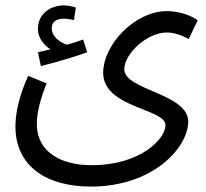

<svg xmlns="http://www.w3.org/2000/svg" viewBox="-20 -458 760 709"><path d="M131 -214C183 -227 256 -248 302 -265L287 -312C270 -306 250 -299 228 -293C205 -299 171 -321 171 -354C171 -376 187 -389 216 -389C229 -389 240 -386 253 -384L260 -430C246 -435 229 -438 216 -438C166 -438 120 -407 120 -351C120 -319 141 -292 166 -276C153 -273 139 -269 120 -265ZM37 9C37 158 155 231 315 231C548 231 675 85 675 -9C675 -113 439 -125 439 -202C439 -260 523 -338 596 -338C626 -338 654 -326 677 -314L710 -383C692 -397 648 -417 597 -417C479 -417 361 -294 361 -189C361 -60 591 -57 591 4C591 56 497 152 319 152C200 152 116 100 116 0C116 -43 129 -92 152 -150L84 -178C48 -98 37 -36 37 9Z"/></svg>

Font: Noto Sans Arabic SemCond
Style: Regular
Weight: 400
Width: 4
Designer: Monotype Design Team, Nadine Chahine, Nizar Qandah and Khaled Hosny
Foundry: Monotype Imaging Inc.
Version: Version 2.012